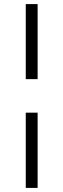

<svg xmlns="http://www.w3.org/2000/svg" viewBox="-20 -743 310 939"><path d="M106 -356V-723H164V-356ZM106 176V-192H164V176Z"/></svg>

Font: Archivo SemiExpanded ExtraLight
Style: Regular
Weight: 250
Width: 6
Designer: Hector Gatti
Foundry: Omnibus-Type
Version: Version 2.001